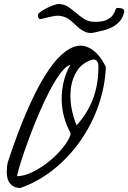

<svg xmlns="http://www.w3.org/2000/svg" viewBox="-20 -947 646 968"><path d="M82 1Q55.7 0 40.5 -12.2Q25.4 -24.4 19.5 -42.5Q13.7 -60.5 14.2 -83Q14.6 -105.5 18.6 -127Q69.3 -281.2 116.2 -388.2Q163.1 -495.1 205.1 -563Q247.1 -630.9 284.2 -665.5Q321.3 -700.2 353 -710.9Q384.8 -721.7 410.6 -713.4Q436.5 -705.1 457 -687.5Q477.5 -669.9 491.7 -647.9Q505.9 -626 513.7 -609.4Q509.8 -511.7 476.6 -416Q443.4 -320.3 386.2 -238.3Q329.1 -156.2 251.5 -93.8Q173.8 -31.2 82 1ZM335 -620.1Q313.5 -615.2 286.6 -580.1Q259.8 -544.9 231.9 -492.2Q204.1 -439.5 176.8 -375.5Q149.4 -311.5 127 -251Q104.5 -190.4 87.9 -138.7Q71.3 -86.9 65.4 -58.6Q101.6 -58.6 145 -80.1Q188.5 -101.6 227.5 -133.3Q266.6 -165 295.9 -201.2Q325.2 -237.3 335 -265.6V-268.6Q335 -270.5 335.4 -271Q335.9 -271.5 335.9 -272.5Q335.9 -273.4 335.4 -274.4Q335 -275.4 335 -276.4V-278.3Q313.5 -316.4 302.2 -360.4Q291 -404.3 291 -449.2Q291 -494.1 301.8 -538.1Q312.5 -582 335 -620.1ZM449.2 -647.5Q396.5 -631.8 370.6 -593.3Q344.7 -554.7 337.9 -506.3Q331.1 -458 339.8 -406.7Q348.6 -355.5 366.2 -315.4Q470.7 -429.7 475.6 -588.9Q475.6 -597.7 476.1 -607.4Q476.6 -617.2 475.1 -625.5Q473.6 -633.8 467.8 -640.1Q461.9 -646.5 449.2 -647.5ZM447.3 -781.2Q424.8 -779.3 408.7 -786.6Q392.6 -793.9 378.4 -805.7Q364.3 -817.4 351.1 -830.6Q337.9 -843.8 321.8 -853.5Q305.7 -863.3 284.7 -866.7Q263.7 -870.1 235.4 -862.3Q233.4 -862.3 225.6 -860.4Q217.8 -858.4 209.5 -856.4Q201.2 -854.5 193.8 -852.5Q186.5 -850.6 184.6 -850.6Q176.8 -850.6 173.8 -857.4Q170.9 -864.3 170.9 -870.1Q170.9 -877.9 184.6 -887.7Q198.2 -897.5 215.8 -906.2Q233.4 -915 250 -920.9Q266.6 -926.8 272.5 -926.8Q302.7 -926.8 323.7 -912.6Q344.7 -898.4 363.8 -881.8Q382.8 -865.2 404.8 -851.1Q426.8 -836.9 459 -836.9Q500 -836.9 520 -847.7Q540 -858.4 549.3 -871.6Q558.6 -884.8 561.5 -896Q564.5 -907.2 572.3 -907.2Q583 -907.2 594.7 -904.3Q606.4 -901.4 606.4 -886.7Q599.6 -858.4 584.5 -840.8Q569.3 -823.2 547.9 -811.5Q526.4 -799.8 500.5 -793.5Q474.6 -787.1 447.3 -781.2Z"/></svg>

Font: La Belle Aurore
Style: Regular
Weight: 400
Version: Version 1.001 2001